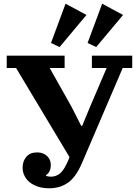

<svg xmlns="http://www.w3.org/2000/svg" viewBox="-20 -996 734 1028"><path d="M244 12Q209 12 182.5 3Q156 -6 138 -21Q120 -36 110.5 -56Q101 -76 101 -98Q101 -133 121 -156.5Q141 -180 179 -180Q211 -180 231.5 -161Q252 -142 252 -113Q252 -93 245 -79Q238 -65 227 -59V-54Q233 -52 240 -51Q247 -50 253 -50Q281 -50 303 -69Q325 -88 347 -141L352 -155L66 -632H16V-698H326V-632H246L362 -426L415 -322H420L460 -419L551 -632H472V-698H688V-632H637L418 -121Q386 -47 343.5 -17.5Q301 12 244 12ZM253 -766 331 -976 443 -916 299 -744ZM449 -766 527 -976 639 -916 495 -744Z"/></svg>

Font: IBM Plex Serif
Style: Bold
Weight: 700
Designer: Mike Abbink, Paul van der Laan, Pieter van Rosmalen
Foundry: Bold Monday
Version: Version 2.008